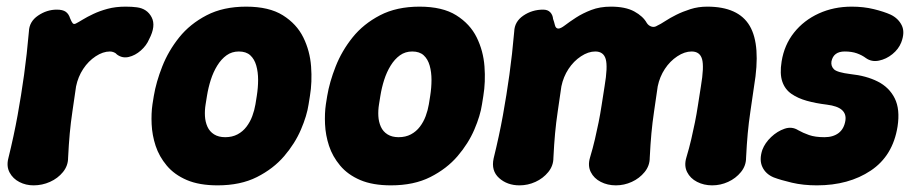

<svg xmlns="http://www.w3.org/2000/svg" viewBox="-20 -539 2750 578"><path d="M81 19Q58 19 38.5 9Q19 -1 9 -19.5Q-1 -38 5 -62Q22 -131 33 -192Q44 -253 52.5 -314Q61 -375 67 -444Q68 -474 94.5 -492Q121 -510 151 -510Q169 -510 178 -503.5Q187 -497 191 -484Q195 -474 198.5 -469.5Q202 -465 208 -468Q216 -472 229 -480Q242 -488 261 -497Q280 -506 304 -512.5Q328 -519 358 -519Q368 -519 376.5 -518.5Q385 -518 392 -517Q423 -513 436.5 -487Q450 -461 429 -421Q421 -402 404 -387Q387 -372 367.5 -367.5Q348 -363 332 -375Q329 -379 323 -381.5Q317 -384 311 -384Q290 -384 268 -369.5Q246 -355 230.5 -331.5Q215 -308 209 -279Q203 -237 198 -203.5Q193 -170 190 -137.5Q187 -105 185 -64Q185 -40 169.5 -21Q154 -2 130.5 8.5Q107 19 81 19Z M909 -225Q904 -191 886 -149Q868 -107 835.5 -69Q803 -31 753.5 -6Q704 19 635 19Q580 19 542.5 3Q505 -13 482 -40.5Q459 -68 448.5 -100Q438 -132 436.5 -165Q435 -198 439 -225L443 -250Q450 -292 468.5 -339Q487 -386 519.5 -426.5Q552 -467 602 -493Q652 -519 721 -519Q790 -519 831.5 -493Q873 -467 893 -426.5Q913 -386 916.5 -339Q920 -292 913 -250ZM753 -250Q757 -275 757 -298.5Q757 -322 751.5 -341.5Q746 -361 733.5 -372.5Q721 -384 699 -384Q678 -384 662 -372.5Q646 -361 634 -341.5Q622 -322 614.5 -298.5Q607 -275 603 -250L599 -225Q596 -207 597 -189.5Q598 -172 604.5 -157.5Q611 -143 624.5 -134.5Q638 -126 658 -126Q679 -126 695 -134.5Q711 -143 722 -157.5Q733 -172 739.5 -189.5Q746 -207 749 -225Z M1431 -225Q1426 -191 1408 -149Q1390 -107 1357.5 -69Q1325 -31 1275.5 -6Q1226 19 1157 19Q1102 19 1064.5 3Q1027 -13 1004 -40.5Q981 -68 970.5 -100Q960 -132 958.5 -165Q957 -198 961 -225L965 -250Q972 -292 990.5 -339Q1009 -386 1041.5 -426.5Q1074 -467 1124 -493Q1174 -519 1243 -519Q1312 -519 1353.5 -493Q1395 -467 1415 -426.5Q1435 -386 1438.5 -339Q1442 -292 1435 -250ZM1275 -250Q1279 -275 1279 -298.5Q1279 -322 1273.5 -341.5Q1268 -361 1255.5 -372.5Q1243 -384 1221 -384Q1200 -384 1184 -372.5Q1168 -361 1156 -341.5Q1144 -322 1136.5 -298.5Q1129 -275 1125 -250L1121 -225Q1118 -207 1119 -189.5Q1120 -172 1126.5 -157.5Q1133 -143 1146.5 -134.5Q1160 -126 1180 -126Q1201 -126 1217 -134.5Q1233 -143 1244 -157.5Q1255 -172 1261.5 -189.5Q1268 -207 1271 -225Z M1544 19Q1507 19 1482.5 -3Q1458 -25 1466 -62Q1483 -131 1494 -192Q1505 -253 1513.5 -314Q1522 -375 1528 -444Q1529 -474 1555.5 -492Q1582 -510 1615 -510Q1629 -510 1636.5 -502Q1644 -494 1645 -482Q1648 -474 1650.5 -463.5Q1653 -453 1661 -453Q1668 -453 1681 -463Q1694 -473 1714 -486Q1734 -499 1760 -509Q1786 -519 1819 -519Q1863 -519 1889.5 -504.5Q1916 -490 1927 -470Q1932 -462 1941 -459Q1950 -456 1959 -462Q1968 -466 1982.5 -475.5Q1997 -485 2016 -494.5Q2035 -504 2058.5 -511.5Q2082 -519 2109 -519Q2203 -519 2237 -461Q2271 -403 2250 -279Q2244 -237 2239 -203.5Q2234 -170 2231 -137.5Q2228 -105 2226 -64Q2226 -40 2210.5 -21Q2195 -2 2172 8.5Q2149 19 2124 19Q2099 19 2078.5 8.5Q2058 -2 2048.5 -21Q2039 -40 2046 -64Q2055 -94 2061 -120Q2067 -146 2072 -170.5Q2077 -195 2081 -221.5Q2085 -248 2090 -279Q2100 -338 2093.5 -361Q2087 -384 2062 -384Q2041 -384 2019 -369.5Q1997 -355 1981.5 -331.5Q1966 -308 1960 -279Q1954 -237 1949 -203.5Q1944 -170 1941 -137.5Q1938 -105 1936 -64Q1936 -40 1920.5 -21Q1905 -2 1882 8.5Q1859 19 1834 19Q1809 19 1788.5 8.5Q1768 -2 1758.5 -21Q1749 -40 1756 -64Q1765 -94 1771 -120Q1777 -146 1782 -170.5Q1787 -195 1791 -221.5Q1795 -248 1800 -279Q1810 -338 1803.5 -361Q1797 -384 1772 -384Q1751 -384 1729 -369.5Q1707 -355 1691.5 -331.5Q1676 -308 1670 -279Q1664 -237 1659 -203.5Q1654 -170 1651 -137.5Q1648 -105 1646 -64Q1646 -40 1630.5 -21Q1615 -2 1592 8.5Q1569 19 1544 19Z M2439 19Q2398 19 2364 11Q2330 3 2309 -5Q2285 -15 2275 -36.5Q2265 -58 2275 -88Q2283 -109 2301.5 -126.5Q2320 -144 2342 -151.5Q2364 -159 2383 -147Q2397 -139 2415.5 -132.5Q2434 -126 2462 -126Q2488 -126 2504.5 -138.5Q2521 -151 2525 -176Q2528 -196 2514.5 -208Q2501 -220 2469 -224Q2436 -228 2409 -235.5Q2382 -243 2362.5 -256.5Q2343 -270 2335 -293.5Q2327 -317 2333 -354Q2341 -404 2370.5 -441Q2400 -478 2445 -498.5Q2490 -519 2544 -519Q2580 -519 2610.5 -511.5Q2641 -504 2661 -495Q2684 -484 2694.5 -463Q2705 -442 2693 -411Q2685 -391 2666.5 -376Q2648 -361 2626 -356.5Q2604 -352 2587 -364Q2575 -373 2559.5 -378.5Q2544 -384 2523 -384Q2506 -384 2496 -376.5Q2486 -369 2483 -354Q2481 -340 2490.5 -330.5Q2500 -321 2540 -316Q2588 -311 2622.5 -293.5Q2657 -276 2673.5 -243Q2690 -210 2682 -158Q2668 -70 2601.5 -25.5Q2535 19 2439 19Z"/></svg>

Font: Winky Sans
Style: Bold Italic
Weight: 700
Italic angle: -8.97852°
Designer: Simon Atzbach
Foundry: typofactur
Version: Version 1.205